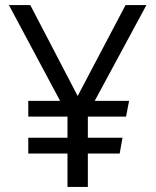

<svg xmlns="http://www.w3.org/2000/svg" viewBox="-20 -734 612 754"><path d="M245 -131V0H325V-131H450L461 -193H325V-276H475L487 -338H352L555 -714H473L285 -357L99 -714H15L216 -338H91V-276H245V-193H91V-131Z"/></svg>

Font: Frost Regular
Style: Regular
Weight: 400
Designer: Lee Frost
Foundry: Lee Frost for Ice Communication Norge AS
Version: Version 2.011;hotconv 1.0.107;makeotfexe 2.5.65593